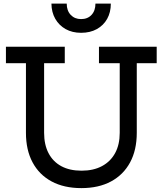

<svg xmlns="http://www.w3.org/2000/svg" viewBox="-20 -1004 878 1036"><path d="M514 -752H825.5V-663H718V-287.5Q718 -194.5 682 -127.8Q646 -61 579.2 -25Q512.5 11 419 11Q325.5 11 258.5 -25Q191.5 -61 155.8 -127.8Q120 -194.5 120 -287.5V-663H12V-752H329.5V-663H218V-287.5Q218 -223.5 241.8 -177.8Q265.5 -132 310.5 -107.5Q355.5 -83 420 -83Q484.5 -83 530.5 -107.8Q576.5 -132.5 601.2 -178Q626 -223.5 626 -287.5V-663H514ZM578 -984.5Q578 -937.5 558.2 -902.2Q538.5 -867 502.5 -847Q466.5 -827 417.5 -827Q370 -827 334.2 -847Q298.5 -867 278.2 -902.5Q258 -938 257.5 -984.5H340Q340 -946.5 361.5 -923.8Q383 -901 417.5 -901Q453 -901 474 -923.8Q495 -946.5 495 -984.5Z"/></svg>

Font: Hepta Slab Medium
Style: Regular
Weight: 500
Designer: Michael LaGattuta
Foundry: Michael LaGattuta
Version: Version 1.102